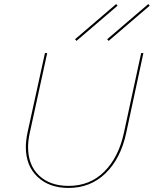

<svg xmlns="http://www.w3.org/2000/svg" viewBox="-20 -919 756 944"><path d="M107 -196Q107 -226 115 -266L201 -658H212L126 -264Q118 -226 118 -196Q118 -107 172 -56Q226 -5 317 -5Q422 -5 492.5 -75Q563 -145 589 -265L674 -658H685L600 -263Q573 -139 499 -67Q425 5 317 5Q222 5 164.5 -49.5Q107 -104 107 -196ZM349 -726 551 -899 558 -891 356 -718ZM507 -726 709 -899 716 -891 514 -718Z"/></svg>

Font: Ysabeau Hairline
Style: Italic
Weight: 100
Italic angle: -12°
Designer: Christian Thalmann (Catharsis Fonts)
Version: Version 0.003